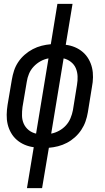

<svg xmlns="http://www.w3.org/2000/svg" viewBox="-20 -755 540 990"><path d="M119 215 154 4Q130 1 107.5 -8.5Q85 -18 67 -33.5Q49 -49 37 -70Q25 -91 19.5 -114.5Q14 -138 14.5 -163.5Q15 -189 19 -214L41 -344Q45 -368 52.5 -391Q60 -414 74 -435Q88 -456 107.5 -473Q127 -490 149 -501.5Q171 -513 194.5 -519Q218 -525 242 -527L276 -735H354L319 -524Q344 -521 366.5 -511.5Q389 -502 407 -486.5Q425 -471 437 -450Q449 -429 454.5 -405.5Q460 -382 459.5 -356.5Q459 -331 454 -306L433 -176Q429 -152 421 -129Q413 -106 399 -85Q385 -64 366 -47Q347 -30 325 -18.5Q303 -7 279.5 -1Q256 5 232 7L197 215ZM166 -66 230 -454Q208 -450 188.5 -439Q169 -428 153.5 -411.5Q138 -395 129.5 -374.5Q121 -354 118 -333L96 -203Q93 -180 93.5 -158Q94 -136 102.5 -117Q111 -98 127.5 -84.5Q144 -71 166 -66ZM244 -66Q265 -70 285 -81Q305 -92 320 -108.5Q335 -125 343.5 -145.5Q352 -166 356 -187L377 -317Q381 -340 380 -362Q379 -384 371 -403Q363 -422 346 -435.5Q329 -449 308 -454Z"/></svg>

Font: Iosevka Term Oblique
Style: Regular
Weight: 400
Italic angle: -9°
Monospace: yes
Designer: Belleve Invis
Foundry: Belleve Invis
Version: Version 31.4.0